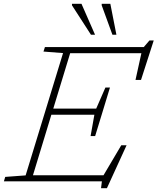

<svg xmlns="http://www.w3.org/2000/svg" viewBox="-48 -955 829 1011"><path d="M484 36 488.5 0H-27.5L-20.5 -23.5L87 -31.5L284 -675.5L181 -683.5L188.5 -707H709L739 -742H761.5L694.5 -534H665.5L696.5 -675H321.5L232.5 -383H458.5L507 -494H531L492 -366L453 -238.5H429L449 -351H222.5L125.5 -32H497L590.5 -190H618.5L515 36ZM452.5 -772H431L331 -927V-935H381ZM565 -772H544L487.5 -927V-935H533Z"/></svg>

Font: Newsreader Caption ExtraLight
Style: Italic
Weight: 275
Italic angle: -17°
Designer: Hugues Gentile
Foundry: Production Type
Version: Version 1.001